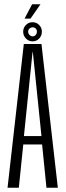

<svg xmlns="http://www.w3.org/2000/svg" viewBox="-20 -883 310 903"><path d="M15.5 0H68.5L89.5 -203.5H178L198.5 0H252L175 -676H92ZM92.5 -243 133 -637.5H134.5L175 -243ZM133 -688.5Q152 -688.5 164.5 -702Q177 -715.5 177 -734Q177 -752 164.5 -765.2Q152 -778.5 133 -778.5Q114 -778.5 101.5 -765.2Q89 -752 89 -734Q89 -715 102 -701.8Q115 -688.5 133 -688.5ZM133 -712Q125.5 -712 119 -718.5Q112.5 -725 112.5 -734Q112.5 -743.5 119 -749Q125.5 -754.5 133 -754.5Q142 -754.5 147.8 -749Q153.5 -743.5 153.5 -734Q153.5 -725 147.8 -718.5Q142 -712 133 -712ZM95.5 -795.5H123.5L170.5 -863H131Z"/></svg>

Font: Anybody ExtraCondensed Light
Style: Regular
Weight: 300
Width: 2
Version: Version 1.113;gftools[0.9.25]